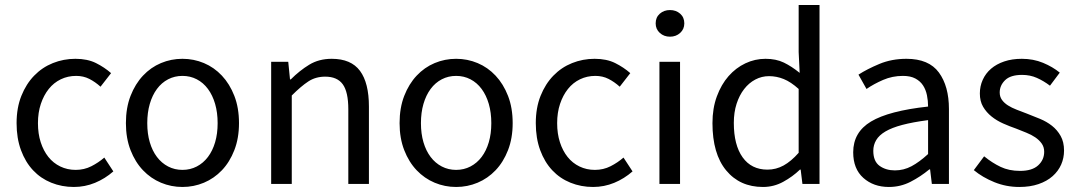

<svg xmlns="http://www.w3.org/2000/svg" viewBox="-20 -732 4286 764"><path d="M274 12Q226 12 184 -5Q142 -22 111.5 -54.5Q81 -87 63.5 -134.5Q46 -182 46 -242Q46 -303 65 -350.5Q84 -398 116 -431Q148 -464 190.5 -481Q233 -498 280 -498Q328 -498 362 -481Q396 -464 422 -441L380 -387Q359 -406 335.5 -418Q312 -430 283 -430Q250 -430 222 -416.5Q194 -403 174 -378Q154 -353 142.5 -318.5Q131 -284 131 -242Q131 -200 142 -166Q153 -132 172.5 -107.5Q192 -83 220 -69.5Q248 -56 281 -56Q315 -56 343.5 -70.5Q372 -85 395 -105L431 -50Q398 -21 358 -4.5Q318 12 274 12Z M706 12Q661 12 620.5 -5Q580 -22 549 -54.5Q518 -87 499.5 -134.5Q481 -182 481 -242Q481 -303 499.5 -350.5Q518 -398 549 -431Q580 -464 620.5 -481Q661 -498 706 -498Q751 -498 791.5 -481Q832 -464 863 -431Q894 -398 912.5 -350.5Q931 -303 931 -242Q931 -182 912.5 -134.5Q894 -87 863 -54.5Q832 -22 791.5 -5Q751 12 706 12ZM706 -56Q737 -56 763 -69.5Q789 -83 807.5 -107.5Q826 -132 836 -166Q846 -200 846 -242Q846 -284 836 -318.5Q826 -353 807.5 -378Q789 -403 763 -416.5Q737 -430 706 -430Q675 -430 649 -416.5Q623 -403 604.5 -378Q586 -353 576 -318.5Q566 -284 566 -242Q566 -200 576 -166Q586 -132 604.5 -107.5Q623 -83 649 -69.5Q675 -56 706 -56Z M1059 0V-486H1127L1134 -416H1137Q1172 -451 1210.5 -474.5Q1249 -498 1300 -498Q1377 -498 1412.5 -450Q1448 -402 1448 -308V0H1366V-297Q1366 -366 1344 -396.5Q1322 -427 1274 -427Q1236 -427 1207 -408Q1178 -389 1141 -352V0Z M1795 12Q1750 12 1709.5 -5Q1669 -22 1638 -54.5Q1607 -87 1588.5 -134.5Q1570 -182 1570 -242Q1570 -303 1588.5 -350.5Q1607 -398 1638 -431Q1669 -464 1709.5 -481Q1750 -498 1795 -498Q1840 -498 1880.5 -481Q1921 -464 1952 -431Q1983 -398 2001.5 -350.5Q2020 -303 2020 -242Q2020 -182 2001.5 -134.5Q1983 -87 1952 -54.5Q1921 -22 1880.5 -5Q1840 12 1795 12ZM1795 -56Q1826 -56 1852 -69.5Q1878 -83 1896.5 -107.5Q1915 -132 1925 -166Q1935 -200 1935 -242Q1935 -284 1925 -318.5Q1915 -353 1896.5 -378Q1878 -403 1852 -416.5Q1826 -430 1795 -430Q1764 -430 1738 -416.5Q1712 -403 1693.5 -378Q1675 -353 1665 -318.5Q1655 -284 1655 -242Q1655 -200 1665 -166Q1675 -132 1693.5 -107.5Q1712 -83 1738 -69.5Q1764 -56 1795 -56Z M2340 12Q2292 12 2250 -5Q2208 -22 2177.5 -54.5Q2147 -87 2129.5 -134.5Q2112 -182 2112 -242Q2112 -303 2131 -350.5Q2150 -398 2182 -431Q2214 -464 2256.5 -481Q2299 -498 2346 -498Q2394 -498 2428 -481Q2462 -464 2488 -441L2446 -387Q2425 -406 2401.5 -418Q2378 -430 2349 -430Q2316 -430 2288 -416.5Q2260 -403 2240 -378Q2220 -353 2208.5 -318.5Q2197 -284 2197 -242Q2197 -200 2208 -166Q2219 -132 2238.5 -107.5Q2258 -83 2286 -69.5Q2314 -56 2347 -56Q2381 -56 2409.5 -70.5Q2438 -85 2461 -105L2497 -50Q2464 -21 2424 -4.5Q2384 12 2340 12Z M2604 0V-486H2686V0ZM2646 -586Q2622 -586 2605.5 -601Q2589 -616 2589 -639Q2589 -663 2605.5 -677.5Q2622 -692 2646 -692Q2670 -692 2686.5 -677.5Q2703 -663 2703 -639Q2703 -616 2686.5 -601Q2670 -586 2646 -586Z M3016 12Q2924 12 2869.5 -54Q2815 -120 2815 -242Q2815 -301 2832.5 -348.5Q2850 -396 2879 -429Q2908 -462 2946 -480Q2984 -498 3026 -498Q3068 -498 3099 -483Q3130 -468 3162 -442L3158 -525V-712H3241V0H3173L3166 -57H3163Q3134 -29 3096.5 -8.5Q3059 12 3016 12ZM3034 -57Q3068 -57 3098 -73.5Q3128 -90 3158 -124V-378Q3127 -406 3098.5 -417.5Q3070 -429 3040 -429Q3011 -429 2985.5 -415.5Q2960 -402 2941 -377.5Q2922 -353 2911 -319Q2900 -285 2900 -243Q2900 -155 2935 -106Q2970 -57 3034 -57Z M3517 12Q3456 12 3415.5 -24Q3375 -60 3375 -126Q3375 -206 3446 -248.5Q3517 -291 3673 -308Q3673 -331 3668.5 -353Q3664 -375 3653 -392Q3642 -409 3622.5 -419.5Q3603 -430 3573 -430Q3531 -430 3494 -414Q3457 -398 3428 -378L3396 -435Q3430 -457 3479 -477.5Q3528 -498 3587 -498Q3676 -498 3716 -443.5Q3756 -389 3756 -298V0H3688L3681 -58H3678Q3643 -29 3603 -8.5Q3563 12 3517 12ZM3541 -54Q3576 -54 3607 -70.5Q3638 -87 3673 -119V-254Q3612 -246 3570.5 -235Q3529 -224 3503.5 -209Q3478 -194 3466.5 -174.5Q3455 -155 3455 -132Q3455 -90 3480 -72Q3505 -54 3541 -54Z M4036 12Q3984 12 3937 -7Q3890 -26 3855 -55L3896 -110Q3928 -84 3961.5 -68Q3995 -52 4039 -52Q4087 -52 4111 -74Q4135 -96 4135 -128Q4135 -147 4125 -161Q4115 -175 4099.5 -185.5Q4084 -196 4064 -204Q4044 -212 4024 -220Q3998 -229 3972 -240.5Q3946 -252 3925.5 -268.5Q3905 -285 3892 -307Q3879 -329 3879 -360Q3879 -389 3890.5 -414.5Q3902 -440 3923.5 -458.5Q3945 -477 3976 -487.5Q4007 -498 4046 -498Q4092 -498 4130.5 -482Q4169 -466 4197 -443L4158 -391Q4133 -410 4106 -422Q4079 -434 4047 -434Q4001 -434 3979.5 -413Q3958 -392 3958 -364Q3958 -347 3967 -334.5Q3976 -322 3991 -312.5Q4006 -303 4025.5 -295.5Q4045 -288 4066 -280Q4092 -270 4118.5 -259Q4145 -248 4166 -231.5Q4187 -215 4200.5 -191Q4214 -167 4214 -133Q4214 -103 4202.5 -77Q4191 -51 4168.5 -31Q4146 -11 4112.5 0.5Q4079 12 4036 12Z"/></svg>

Font: TypoPRO Source Sans Pro
Style: Regular
Weight: 400
Designer: Paul D. Hunt
Foundry: Adobe Systems Incorporated
Version: Version 2.020;PS 2.000;hotconv 1.0.86;makeotf.lib2.5.63406